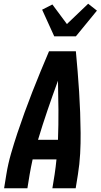

<svg xmlns="http://www.w3.org/2000/svg" viewBox="-20 -1010 540 1030"><path d="M2 0 14 -74Q23 -130 39 -185.5Q55 -241 73.5 -296.5Q92 -352 112 -407Q132 -462 153.5 -517Q175 -572 197.5 -626.5Q220 -681 243 -735H387Q392 -681 396.5 -626.5Q401 -572 404.5 -517Q408 -462 410 -407Q412 -352 412.5 -296.5Q413 -241 410 -185.5Q407 -130 398 -74L386 0H261L273 -74Q276 -94 278.5 -114.5Q281 -135 283 -155H155Q151 -135 146.5 -114.5Q142 -94 139 -74L127 0ZM184 -260H291Q294 -340 293.5 -419Q293 -498 291 -577Q262 -498 235 -419Q208 -340 184 -260ZM271 -815 206 -958 261 -986 339 -881 453 -990 500 -953 387 -815Z"/></svg>

Font: Iosevka Curly Extrabold
Style: Italic
Weight: 800
Italic angle: -9°
Monospace: yes
Designer: Belleve Invis
Foundry: Belleve Invis
Version: Version 22.1.2; ttfautohint (v1.8.4)